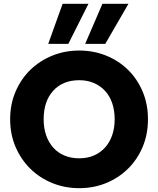

<svg xmlns="http://www.w3.org/2000/svg" viewBox="-20 -976 826 1003"><path d="M753 -353Q753 -274 725 -208Q697 -142 648 -94Q599 -46 534 -19.5Q469 7 394 7Q319 7 253.5 -19.5Q188 -46 139 -94Q90 -142 61.5 -208Q33 -274 33 -353Q33 -432 61.5 -498Q90 -564 139 -611.5Q188 -659 253.5 -685.5Q319 -712 394 -712Q469 -712 534.5 -685.5Q600 -659 648.5 -611.5Q697 -564 725 -498Q753 -432 753 -353ZM208 -353Q208 -307 221 -269.5Q234 -232 258 -205Q282 -178 316.5 -163.5Q351 -149 394 -149Q436 -149 470 -163.5Q504 -178 528.5 -205Q553 -232 566 -269.5Q579 -307 579 -353Q579 -400 566 -437.5Q553 -475 528.5 -501.5Q504 -528 470 -542.5Q436 -557 394 -557Q308 -557 258 -502Q208 -447 208 -353ZM442 -956 337 -747H232L307 -956ZM651 -956 530 -747H425L515 -956Z"/></svg>

Font: SVN-Poppins
Style: Bold
Weight: 700
Designer: Ninad Kale (Devanagari), Jonny Pinhorn (Latin)
Foundry: Indian Type Foundry
Version: Version 3.200;PS 1.000;hotconv 16.6.54;makeotf.lib2.5.65590